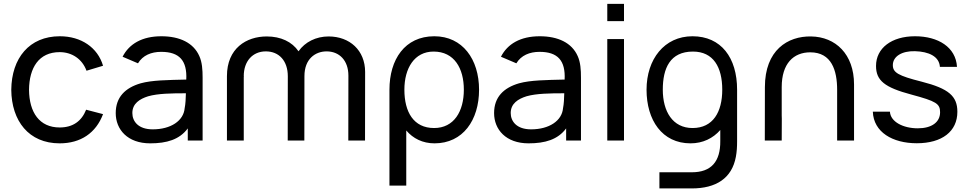

<svg xmlns="http://www.w3.org/2000/svg" viewBox="-20 -748 5156 1022"><path d="M297.5 15C409 15 490.5 -39.5 528.5 -140.5L438.5 -164C414 -102.5 367.5 -69.5 297.5 -69.5C190 -69.5 135.5 -149.5 134.5 -270C135.5 -387 186.5 -470.5 297.5 -470.5C363 -470.5 417.5 -434 440.5 -371.5L528.5 -398C500 -495 412 -555 298.5 -555C136 -555 41.5 -438.5 40 -270C41.5 -104.5 133 15 297.5 15Z M632.5 -446 714.5 -411C740 -453.5 785 -472 838 -472C935 -472 976.5 -425.5 971.5 -324.5C871.5 -322 790 -321.5 728.5 -304.5C646.5 -280.5 596 -231 596 -146C596 -59 658.5 15 779.5 15C867.5 15 935.5 -5 979.5 -64.5V0H1058.5V-334C1058.5 -377 1056 -416.5 1041 -449.5C1010 -520 936.5 -555 839 -555C736.5 -555 667.5 -514.5 632.5 -446ZM684.5 -146.5C684.5 -197 724 -221.5 768.5 -235.5C821 -250.5 893 -251.5 969.5 -251.5C969 -225.5 967.5 -193.5 963 -172.5C957.5 -105 889 -59.5 793 -59.5C716 -59.5 684.5 -102 684.5 -146.5Z M1834.5 -345.5 1834 0H1923L1923.5 -365C1923.5 -480 1841.5 -554 1729 -554C1662.5 -554 1603.5 -524.5 1569 -475C1534.5 -525.5 1475 -554 1400 -554C1291 -554 1188 -490.5 1188 -343V0H1277.5V-336.5L1278 -343H1277.5C1277.5 -422 1324.5 -474.5 1395 -474.5C1465.5 -474.5 1512 -424 1512 -342L1511.5 0H1600L1600.5 -343C1600.5 -434 1658 -474.5 1718.5 -474.5C1786.5 -474.5 1834.5 -426 1834.5 -345.5Z M2293 15C2444 15 2530 -108.5 2530 -270.5C2530 -432.5 2442 -555 2292 -555C2134.5 -555 2053 -431 2053 -270.5V240H2142.5V-53.5C2178.5 -11 2229.5 15 2293 15ZM2132.5 -270.5C2132.5 -384.5 2185.5 -473.5 2288 -473.5C2398 -473.5 2449 -384.5 2449 -270.5C2449 -155.5 2397 -66.5 2290.5 -66.5C2181.5 -66.5 2132.5 -152 2132.5 -270.5Z M2646.5 -446 2728.5 -411C2754 -453.5 2799 -472 2852 -472C2949 -472 2990.5 -425.5 2985.5 -324.5C2885.5 -322 2804 -321.5 2742.5 -304.5C2660.5 -280.5 2610 -231 2610 -146C2610 -59 2672.5 15 2793.5 15C2881.5 15 2949.5 -5 2993.5 -64.5V0H3072.5V-334C3072.5 -377 3070 -416.5 3055 -449.5C3024 -520 2950.5 -555 2853 -555C2750.5 -555 2681.5 -514.5 2646.5 -446ZM2698.5 -146.5C2698.5 -197 2738 -221.5 2782.5 -235.5C2835 -250.5 2907 -251.5 2983.5 -251.5C2983 -225.5 2981.5 -193.5 2977 -172.5C2971.5 -105 2903 -59.5 2807 -59.5C2730 -59.5 2698.5 -102 2698.5 -146.5Z M3212.5 -635.5H3301.5V-727.5H3212.5ZM3212.5 0H3301.5V-540H3212.5Z M3655.5 15C3721.5 15 3775.5 -12 3814 -56V2.5C3815 112.5 3765.5 169 3662.5 169H3490V255H3662C3791 255 3876 201.5 3897 86.5C3902 60 3903.5 33.5 3903.5 3.5V-270.5C3903.5 -441 3818.5 -555 3666 -555C3516 -555 3421.5 -432.5 3421.5 -270.5C3421.5 -108.5 3504.5 15 3655.5 15ZM3508 -270.5C3508 -384.5 3546.5 -473.5 3668.5 -473.5C3777.5 -473.5 3824.5 -390 3824.5 -270.5C3824.5 -152 3775.5 -66.5 3666.5 -66.5C3560 -66.5 3508 -155.5 3508 -270.5Z M4436 -270.5V0H4526V-298.5C4526 -460 4427.5 -552 4297.5 -554C4173 -556.5 4051.5 -481 4051.5 -284.5L4051 0H4141L4141.5 -115.5L4141 -133.5V-284.5C4141 -409.5 4203.5 -469.5 4293 -469.5C4407 -469.5 4436 -372 4436 -270.5Z M4860 14.5C4994.5 14.5 5076 -48.5 5076 -153C5076 -236.5 5029.5 -276.5 4887 -313C4760 -345 4732.5 -362 4732.5 -401.5C4732.5 -447.5 4780.5 -477.5 4850.5 -475.5C4924 -473.5 4979.5 -447.5 4983 -392H5074C5068 -497 4973.5 -555 4850.5 -555C4726 -555 4643 -492 4643 -397C4643 -319.5 4688.5 -282.5 4831.5 -244.5C4963.5 -209 4984 -196 4984 -150.5C4984 -97.5 4939 -65 4865.5 -65C4787.5 -65 4720 -99.5 4717 -153.5H4626C4630 -44.5 4731 14.5 4860 14.5Z"/></svg>

Font: Eudonet Medium
Style: Regular
Weight: 500
Designer: Mikhail Sharanda
Foundry: Mikhail Sharanda
Version: Version 4.503;Glyphs 3.1.2 (3151)